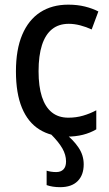

<svg xmlns="http://www.w3.org/2000/svg" viewBox="-20 -568 462 812"><path d="M262.7 9.8Q194.8 9.8 146.5 -20.5Q98.1 -50.8 72.8 -112.1Q47.4 -173.3 47.4 -266.1Q47.4 -358.4 74 -421.1Q100.6 -483.9 150.1 -516.1Q199.7 -548.3 268.6 -548.3Q307.1 -548.3 339.4 -540.3Q371.6 -532.2 396 -519.5L367.7 -443.4Q344.7 -454.1 319.6 -460.7Q294.4 -467.3 271 -467.3Q228.5 -467.3 200.2 -444.6Q171.9 -421.9 157.5 -377.4Q143.1 -333 143.1 -266.6Q143.1 -202.6 157.2 -158.9Q171.4 -115.2 199.2 -92.8Q227.1 -70.3 269 -70.3Q302.2 -70.3 331.5 -78.9Q360.8 -87.4 387.2 -101.6V-21Q361.8 -5.9 330.6 2Q299.3 9.8 262.7 9.8ZM259.3 114.7Q259.3 86.9 243.7 59.6Q228 32.2 194.3 -1.5L256.8 -2Q289.1 22.5 311.5 55.2Q334 87.9 334 127Q334 172.4 308.3 198Q282.7 223.6 234.4 223.6Q218.3 223.6 203.9 221.4Q189.5 219.2 177.2 214.8V153.8Q184.6 156.2 195.3 158Q206.1 159.7 217.8 159.7Q237.3 159.7 248.3 148.4Q259.3 137.2 259.3 114.7Z"/></svg>

Font: Open Sans SemiCondensed Medium
Style: Regular
Weight: 500
Width: 4
Designer: Monotype Design Team
Foundry: Monotype Imaging Inc.
Version: Version 3.000